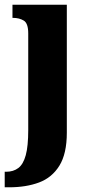

<svg xmlns="http://www.w3.org/2000/svg" viewBox="-42 -556 377 816"><path d="M-22 240V174H-16Q15 174 36 158Q57 142 67.5 103.5Q78 65 78 -3V-414Q78 -457 59 -468.5Q40 -480 14 -480H11V-536H242V8Q242 97 210.5 148Q179 199 124 219.5Q69 240 -3 240Z"/></svg>

Font: Noto Serif Sinhala ExtraCondensed Black
Style: Regular
Weight: 900
Width: 2
Designer: Jelle Bosma - Monotype Design Team
Foundry: Monotype Imaging Inc.
Version: Version 2.007; ttfautohint (v1.8.4.7-5d5b)